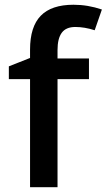

<svg xmlns="http://www.w3.org/2000/svg" viewBox="-20 -785 447 805"><path d="M353 -453.1H221.2V0H106V-453.1H17.1V-506.8L106 -542V-577.1Q106 -672.9 150.9 -719Q195.8 -765.1 288.1 -765.1Q348.6 -765.1 407.2 -745.1L377 -658.2Q334.5 -671.9 295.9 -671.9Q256.8 -671.9 239 -647.7Q221.2 -623.5 221.2 -575.2V-540H353Z"/></svg>

Font: f2_25842          
Style: Regular
Weight: 600
Foundry: Ascender Corporation
Version: Version 1.10